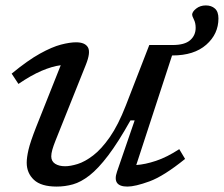

<svg xmlns="http://www.w3.org/2000/svg" viewBox="-20 -678 826 708"><path d="M411.5 -45 476.5 -234H461Q416 -153.5 379 -104.8Q342 -56 310.2 -31.2Q278.5 -6.5 249 1.8Q219.5 10 189 10Q131.5 10 105 -15Q78.5 -40 78.5 -78Q78.5 -97 85 -125.5Q91.5 -154 113.5 -210L204 -437.5Q172.5 -433.5 133.2 -416.8Q94 -400 48 -368.5L23 -406.5Q82.5 -455.5 127.2 -480.2Q172 -505 204.8 -513.5Q237.5 -522 260.5 -522Q293.5 -522 304.2 -503.5Q315 -485 296.5 -439L184.5 -159Q177.5 -141.5 173.2 -126.8Q169 -112 169 -101.5Q169 -83.5 183.2 -74.2Q197.5 -65 220 -65Q239.5 -65 266.2 -73.2Q293 -81.5 323.5 -104.8Q354 -128 385 -172.5Q416 -217 444 -289L530.5 -512H616.5Q661 -512 681.2 -529.8Q701.5 -547.5 701.5 -575.5Q701.5 -593 695 -606Q688.5 -619 688.5 -623.5Q688.5 -634.5 703.2 -646.2Q718 -658 739 -658Q759.5 -658 772.5 -646.5Q785.5 -635 785.5 -610Q785.5 -552.5 740.5 -513Q695.5 -473.5 616 -473.5H614.5L482.5 -69.5Q515 -71.5 555.5 -85Q596 -98.5 641 -128L662.5 -92Q584 -28.5 531.2 -9.2Q478.5 10 450 10Q392.5 10 411.5 -45Z"/></svg>

Font: Newsreader Caption
Style: Italic
Weight: 400
Italic angle: -17°
Designer: Hugues Gentile
Foundry: Production Type
Version: Version 1.001